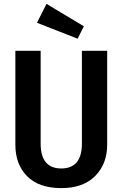

<svg xmlns="http://www.w3.org/2000/svg" viewBox="-20 -952 630 987"><path d="M219 -932 411 -817 379 -753 170 -835ZM531 -691V-208Q531 -110 469.5 -47.5Q408 15 295 15Q180 15 119.5 -46Q59 -107 59 -208V-691H189V-214Q189 -86 295 -86Q401 -86 401 -214V-691Z"/></svg>

Font: Fira Sans Condensed Medium
Style: Regular
Weight: 500
Width: 3
Designer: Carrois Corporate & Edenspiekermann AG
Foundry: Carrois Corporate GbR & Edenspiekermann AG
Version: Version 4.203;PS 004.203;hotconv 1.0.88;makeotf.lib2.5.64775